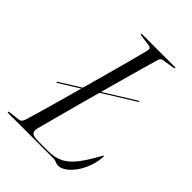

<svg xmlns="http://www.w3.org/2000/svg" viewBox="-214 -792 893 893"><g transform="rotate(45 233.0 -345.5)"><path d="M57.5 -261Q57 -262.5 57.8 -263.5Q58.5 -264.5 59.5 -265.5L388.5 -470Q390 -471 391.2 -471Q392.5 -471 393 -469.5Q394 -468.5 393.2 -467.2Q392.5 -466 391 -465L61.5 -260Q60.5 -259.5 59.2 -259.5Q58 -259.5 57.5 -261ZM297.5 0H1Q-1.5 0 -3 -0.8Q-4.5 -1.5 -4.5 -3Q-4.5 -5.5 -2.5 -6.5Q-0.5 -7.5 1.5 -7.5L55.5 -13.5Q65 -14.5 70.2 -20.2Q75.5 -26 79 -37Q88.5 -69 100.8 -111Q113 -153 126.5 -201.2Q140 -249.5 154.2 -300.8Q168.5 -352 182.5 -403.2Q196.5 -454.5 209.8 -502.5Q223 -550.5 234 -592.2Q245 -634 253 -666Q254.5 -675.5 251 -679.8Q247.5 -684 240.5 -685L184 -692.5Q179.5 -693.5 178.2 -694.2Q177 -695 177 -696.5Q177 -698.5 178.5 -699.2Q180 -700 182 -700H398Q399.5 -700 400.5 -699.5Q401.5 -699 401.5 -697.5Q401.5 -696 400.2 -695Q399 -694 395 -693L335 -683.5Q328.5 -682.5 323.8 -678Q319 -673.5 316.5 -663Q307 -631 295.2 -589.2Q283.5 -547.5 270.2 -499.5Q257 -451.5 242.8 -400.8Q228.5 -350 214.8 -299.2Q201 -248.5 188.2 -201.2Q175.5 -154 164.8 -113.5Q154 -73 146 -42.5Q141.5 -23.5 151.5 -15Q161.5 -6.5 193 -6.5H258Q302 -6.5 333.5 -23.5Q365 -40.5 391.8 -75.8Q418.5 -111 448.5 -166Q451 -171.5 452.5 -172.8Q454 -174 455 -174Q456.5 -174 457 -172.8Q457.5 -171.5 457 -168.5Q454.5 -131.5 442.2 -99.2Q430 -67 412 -42.5Q394 -18 374.2 -4.5Q354.5 9 337.5 9Q330 9 324.2 6.8Q318.5 4.5 312.2 2.2Q306 0 297.5 0Z"/></g></svg>

Font: Fraunces 120pt Light
Style: Italic
Weight: 300
Italic angle: -16°
Version: Version 1.000;[b76b70a41]